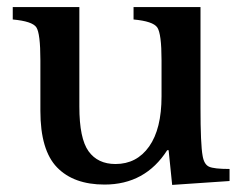

<svg xmlns="http://www.w3.org/2000/svg" viewBox="-20 -512 685 542"><path d="M436 -240V-342Q436 -417 424 -434.5Q412 -452 357 -457V-492H546V-209Q546 -104 552 -72Q556 -48 570 -41.5Q584 -35 628 -35V-1L466 10L456 -88H452Q390 9 275 9Q188 9 141 -39.5Q94 -88 94 -199V-342Q94 -418 82.5 -435Q71 -452 16 -457V-492H204V-211Q204 -121 230 -85Q256 -49 306 -49Q366 -49 401 -98.5Q436 -148 436 -240Z"/></svg>

Font: Kolar Light
Style: Regular
Weight: 300
Designer: Ramakrishna Saiteja (Kannada); Shiva Nallaperumal (Latin)
Foundry: Indian Type Foundry
Version: Version 1.001;PS 1.0;hotconv 1.0.88;makeotf.lib2.5.647800